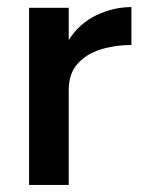

<svg xmlns="http://www.w3.org/2000/svg" viewBox="-20 -522 403 542"><path d="M62 0V-500H174V-409Q204 -456 252 -479Q300 -502 351 -502V-395Q305 -395 264.5 -382.5Q224 -370 199 -342Q174 -314 174 -268V0Z"/></svg>

Font: Figtree Light SemiBold
Style: Regular
Weight: 600
Version: Version 2.002